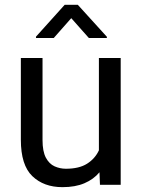

<svg xmlns="http://www.w3.org/2000/svg" viewBox="-20 -770 591 800"><path d="M396.5 0 394.5 -52.2Q370.1 -22.9 332 -6.6Q293.9 9.8 240.2 9.8Q162.6 9.8 114.7 -36.1Q66.9 -82 66.9 -187.5V-528.3H157.2V-186.5Q157.2 -139.2 171.1 -113Q185.1 -86.9 207.5 -76.9Q230 -66.9 254.4 -66.9Q309.6 -66.9 342.8 -87.9Q376 -108.9 392.1 -143.6V-528.3H482.9V0ZM304.2 -750 425.3 -616.7V-611.8H350.1L276.9 -694.3L204.1 -611.8H129.9V-617.2L249.5 -750Z"/></svg>

Font: Vazirmatn UI FD
Style: Regular
Weight: 400
Designer: Saber Rastikerdar
Foundry: Saber Rastikerdar
Version: Version 33.003